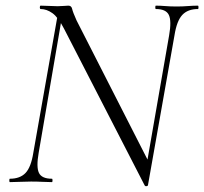

<svg xmlns="http://www.w3.org/2000/svg" viewBox="-20 -645 723 680"><path d="M492 11 207 -543Q186 -584 165.5 -598.5Q145 -613 124 -613Q121 -613 121 -619Q121 -625 124 -625Q138 -625 154.5 -624Q171 -623 184 -623Q196 -623 206.5 -624Q217 -625 222 -625Q233 -625 235.5 -613.5Q238 -602 251 -573L510 -65L504 11Q503 14 498.5 14.5Q494 15 492 11ZM15 0Q13 0 13 -6Q13 -12 15 -12Q51 -12 70.5 -32.5Q90 -53 98 -104L186 -602L202 -600L117 -104Q108 -53 118 -32.5Q128 -12 164 -12Q166 -12 166 -6Q166 0 164 0Q148 0 130.5 -1Q113 -2 90 -2Q70 -2 51 -1Q32 0 15 0ZM504 11 492 -20 579 -520Q588 -571 578 -592Q568 -613 532 -613Q530 -613 530 -619Q530 -625 532 -625Q548 -625 565.5 -623.5Q583 -622 606 -622Q626 -622 645 -623.5Q664 -625 681 -625Q683 -625 683 -619Q683 -613 681 -613Q645 -613 625.5 -592Q606 -571 598 -520Z"/></svg>

Font: Cormorant Light
Style: Italic
Weight: 300
Italic angle: -10°
Designer: Christian Thalmann (Catharsis Fonts)
Foundry: Catharsis Fonts
Version: Version 4.000